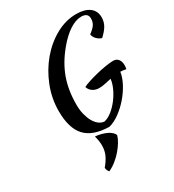

<svg xmlns="http://www.w3.org/2000/svg" viewBox="-250 -877 1239 1367"><g transform="rotate(-30 370.0 -194.0)"><path d="M655 -318Q681 -318 696 -300Q711 -282 711 -250Q711 -242 710 -233.5Q709 -225 707 -219Q686 -224 661 -225Q655 -181 629 -132.5Q603 -84 566 -41.5Q529 1 485 33Q441 65 398 76Q264 73 202.5 6.5Q141 -60 141 -201Q141 -304 179 -400.5Q217 -497 280 -572Q343 -647 424.5 -692.5Q506 -738 594 -738Q663 -738 701.5 -709Q740 -680 740 -627Q740 -592 723.5 -562Q707 -532 669 -497Q646 -504 629 -521.5Q612 -539 608 -562Q642 -587 656 -608Q670 -629 670 -658Q670 -704 615 -704Q570 -704 518.5 -670.5Q467 -637 415 -574Q341 -485 307 -390.5Q273 -296 273 -178Q273 -134 282 -98Q291 -62 306 -35Q321 -8 341.5 8Q362 24 386 26Q418 19 450 -6.5Q482 -32 508.5 -66.5Q535 -101 553.5 -140.5Q572 -180 576 -216Q548 -210 522.5 -204.5Q497 -199 474 -199Q444 -199 421.5 -214Q399 -229 391 -255Q409 -265 443.5 -276Q478 -287 517 -296.5Q556 -306 593.5 -312Q631 -318 655 -318ZM239 350Q233 345 228 333.5Q223 322 223 312Q253 277 269.5 242Q286 207 286 163Q286 128 274 84Q299 86 323.5 92.5Q348 99 367.5 108.5Q387 118 400 130.5Q413 143 416 155Q410 178 393.5 205.5Q377 233 354 260Q331 287 301.5 311Q272 335 239 350Z"/></g></svg>

Font: Kaushan Script
Style: Regular
Weight: 400
Designer: Pablo Impallari
Foundry: Pablo Impallari
Version: Version 1.002